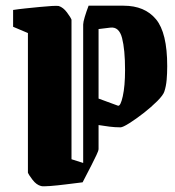

<svg xmlns="http://www.w3.org/2000/svg" viewBox="-20 -642 614 674"><path d="M78 -526 26 -548V-607Q45 -610 69.5 -612.5Q94 -615 119 -617.5Q144 -620 162 -621Q180 -622 186 -621Q202 -616 215 -598.5Q228 -581 231 -573V-83L272 -70V-556Q272 -564 277.5 -582.5Q283 -601 291 -622H414Q488 -622 527.5 -574.5Q567 -527 567 -410Q567 -384 565 -361.5Q563 -339 557 -321Q553 -308 532 -287Q511 -266 484 -245Q457 -224 434 -209.5Q411 -195 403 -195Q383 -195 364 -197.5Q345 -200 326 -203V-119Q326 -113 318.5 -97.5Q311 -82 301 -62L270 -2Q245 1 213.5 5Q182 9 156 11Q130 13 124 11Q108 7 94.5 -10.5Q81 -28 78 -36ZM394 -271Q403 -268 411 -304Q419 -340 419 -396Q419 -468 408.5 -508.5Q398 -549 367 -545L326 -540V-296Z"/></svg>

Font: Grenze Gotisch ExtraBold
Style: Regular
Weight: 800
Designer: Renata Polastri
Foundry: Omnibus-Type
Version: Version 1.001